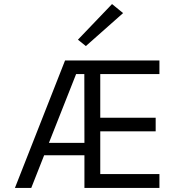

<svg xmlns="http://www.w3.org/2000/svg" viewBox="-20 -926 880 946"><path d="M765.5 0H396V-161H197.5L134 0H53.5L300.5 -628H765.5V-561H474V-346H747V-279H474V-68.5H765.5ZM396 -222 395.5 -561H355L221 -222ZM403 -699 364 -730.5 532 -906 586.5 -861.5Z"/></svg>

Font: Betina Sans
Style: Regular
Weight: 400
Designer: Jonathan Pinhorn (font) & Cristiano Sobral (main changes)
Version: Version 2.001;April 28, 2021;FontCreator 13.0.0.2655 32-bit;